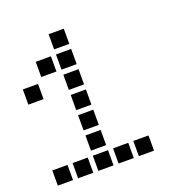

<svg xmlns="http://www.w3.org/2000/svg" viewBox="-123 -796 846 891"><g transform="rotate(-20 300.0 -350.5)"><path d="M213.5 -687.5Q212.5 -687.5 212.5 -687.5Q212.5 -687.5 212.5 -686.5V-613.5Q212.5 -612.5 212.5 -612.5Q212.5 -612.5 213.5 -612.5H286.5Q287.5 -612.5 287.5 -612.5Q287.5 -612.5 287.5 -613.5V-686.5Q287.5 -687.5 287.5 -687.5Q287.5 -687.5 286.5 -687.5ZM113.5 -587.5Q112.5 -587.5 112.5 -587.5Q112.5 -587.5 112.5 -586.5V-513.5Q112.5 -512.5 112.5 -512.5Q112.5 -512.5 113.5 -512.5H186.5Q187.5 -512.5 187.5 -512.5Q187.5 -512.5 187.5 -513.5V-586.5Q187.5 -587.5 187.5 -587.5Q187.5 -587.5 186.5 -587.5ZM213.5 -587.5Q212.5 -587.5 212.5 -587.5Q212.5 -587.5 212.5 -586.5V-513.5Q212.5 -512.5 212.5 -512.5Q212.5 -512.5 213.5 -512.5H286.5Q287.5 -512.5 287.5 -512.5Q287.5 -512.5 287.5 -513.5V-586.5Q287.5 -587.5 287.5 -587.5Q287.5 -587.5 286.5 -587.5ZM13.5 -487.5Q12.5 -487.5 12.5 -487.5Q12.5 -487.5 12.5 -486.5V-413.5Q12.5 -412.5 12.5 -412.5Q12.5 -412.5 13.5 -412.5H86.5Q87.5 -412.5 87.5 -412.5Q87.5 -412.5 87.5 -413.5V-486.5Q87.5 -487.5 87.5 -487.5Q87.5 -487.5 86.5 -487.5ZM213.5 -487.5Q212.5 -487.5 212.5 -487.5Q212.5 -487.5 212.5 -486.5V-413.5Q212.5 -412.5 212.5 -412.5Q212.5 -412.5 213.5 -412.5H286.5Q287.5 -412.5 287.5 -412.5Q287.5 -412.5 287.5 -413.5V-486.5Q287.5 -487.5 287.5 -487.5Q287.5 -487.5 286.5 -487.5ZM213.5 -387.5Q212.5 -387.5 212.5 -387.5Q212.5 -387.5 212.5 -386.5V-313.5Q212.5 -312.5 212.5 -312.5Q212.5 -312.5 213.5 -312.5H286.5Q287.5 -312.5 287.5 -312.5Q287.5 -312.5 287.5 -313.5V-386.5Q287.5 -387.5 287.5 -387.5Q287.5 -387.5 286.5 -387.5ZM213.5 -287.5Q212.5 -287.5 212.5 -287.5Q212.5 -287.5 212.5 -286.5V-213.5Q212.5 -212.5 212.5 -212.5Q212.5 -212.5 213.5 -212.5H286.5Q287.5 -212.5 287.5 -212.5Q287.5 -212.5 287.5 -213.5V-286.5Q287.5 -287.5 287.5 -287.5Q287.5 -287.5 286.5 -287.5ZM213.5 -187.5Q212.5 -187.5 212.5 -187.5Q212.5 -187.5 212.5 -186.5V-113.5Q212.5 -112.5 212.5 -112.5Q212.5 -112.5 213.5 -112.5H286.5Q287.5 -112.5 287.5 -112.5Q287.5 -112.5 287.5 -113.5V-186.5Q287.5 -187.5 287.5 -187.5Q287.5 -187.5 286.5 -187.5ZM13.5 -87.5Q12.5 -87.5 12.5 -87.5Q12.5 -87.5 12.5 -86.5V-13.5Q12.5 -12.5 12.5 -12.5Q12.5 -12.5 13.5 -12.5H86.5Q87.5 -12.5 87.5 -12.5Q87.5 -12.5 87.5 -13.5V-86.5Q87.5 -87.5 87.5 -87.5Q87.5 -87.5 86.5 -87.5ZM113.5 -87.5Q112.5 -87.5 112.5 -87.5Q112.5 -87.5 112.5 -86.5V-13.5Q112.5 -12.5 112.5 -12.5Q112.5 -12.5 113.5 -12.5H186.5Q187.5 -12.5 187.5 -12.5Q187.5 -12.5 187.5 -13.5V-86.5Q187.5 -87.5 187.5 -87.5Q187.5 -87.5 186.5 -87.5ZM213.5 -87.5Q212.5 -87.5 212.5 -87.5Q212.5 -87.5 212.5 -86.5V-13.5Q212.5 -12.5 212.5 -12.5Q212.5 -12.5 213.5 -12.5H286.5Q287.5 -12.5 287.5 -12.5Q287.5 -12.5 287.5 -13.5V-86.5Q287.5 -87.5 287.5 -87.5Q287.5 -87.5 286.5 -87.5ZM313.5 -87.5Q312.5 -87.5 312.5 -87.5Q312.5 -87.5 312.5 -86.5V-13.5Q312.5 -12.5 312.5 -12.5Q312.5 -12.5 313.5 -12.5H386.5Q387.5 -12.5 387.5 -12.5Q387.5 -12.5 387.5 -13.5V-86.5Q387.5 -87.5 387.5 -87.5Q387.5 -87.5 386.5 -87.5ZM413.5 -87.5Q412.5 -87.5 412.5 -87.5Q412.5 -87.5 412.5 -86.5V-13.5Q412.5 -12.5 412.5 -12.5Q412.5 -12.5 413.5 -12.5H486.5Q487.5 -12.5 487.5 -12.5Q487.5 -12.5 487.5 -13.5V-86.5Q487.5 -87.5 487.5 -87.5Q487.5 -87.5 486.5 -87.5Z"/></g></svg>

Font: Doto Black
Style: Regular
Weight: 900
Monospace: yes
Version: Version 1.000